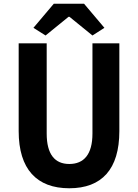

<svg xmlns="http://www.w3.org/2000/svg" viewBox="-20 -994 740 1028"><path d="M159 -845 224 -804 347 -904H352L475 -804L539 -845L430 -974H268ZM80 -292C80 -88 177 14 351 14C525 14 619 -88 619 -292V-762H475V-279C475 -167 429 -116 351 -116C274 -116 230 -167 230 -279V-762H80Z"/></svg>

Font: Kawkab Mono
Style: Bold
Weight: 700
Monospace: yes
Designer: Abdullah Arif
Foundry: Abdullah Arif
Version: Version 1.000;PS 000.500;hotconv 1.0.88;makeotf.lib2.5.64775